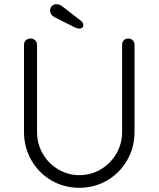

<svg xmlns="http://www.w3.org/2000/svg" viewBox="-20 -883 753 912"><path d="M619 -670V-256Q619 -183 584 -122Q549 -61 489 -26Q429 9 357 9Q284 9 224 -26Q164 -61 129 -122Q94 -183 94 -256V-670Q94 -683 102.5 -691.5Q111 -700 126 -700Q138 -700 147 -691.5Q156 -683 156 -670V-256Q156 -200 183 -153Q210 -106 256.5 -78.5Q303 -51 357 -51Q412 -51 458.5 -78.5Q505 -106 532.5 -153Q560 -200 560 -256V-670Q560 -683 568 -691.5Q576 -700 589 -700Q602 -700 610.5 -691.5Q619 -683 619 -670ZM335 -753 238 -802Q218 -813 218 -833Q218 -846 226.5 -854.5Q235 -863 248 -863Q264 -863 277 -852L366 -783Q376 -773 376 -765Q376 -757 371 -752Q366 -747 357 -747Q349 -747 335 -753Z"/></svg>

Font: Quicksand
Style: Regular
Weight: 400
Designer: Andrew Paglinawan
Foundry: Andrew Paglinawan
Version: Version 3.000